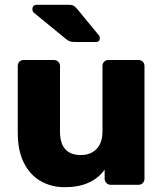

<svg xmlns="http://www.w3.org/2000/svg" viewBox="-20 -770 681 800"><path d="M250 10Q193 10 148.5 -16Q104 -42 79 -92.5Q54 -143 54 -216V-495Q54 -506 61 -513Q68 -520 79 -520H204Q215 -520 222.5 -513Q230 -506 230 -495V-222Q230 -124 317 -124Q358 -124 382.5 -149.5Q407 -175 407 -222V-495Q407 -506 414 -513Q421 -520 432 -520H557Q568 -520 575 -513Q582 -506 582 -495V-25Q582 -15 575 -7.5Q568 0 557 0H441Q431 0 423.5 -7.5Q416 -15 416 -25V-63Q390 -27 348.5 -8.5Q307 10 250 10ZM291 -595Q277 -595 269 -598.5Q261 -602 253 -609L120 -718Q115 -723 115 -731Q115 -750 134 -750H266Q279 -750 286 -746.5Q293 -743 303 -731L391 -624Q396 -619 396 -611Q396 -595 380 -595Z"/></svg>

Font: Rubik
Style: Bold
Weight: 700
Designer: Hubert and Fischer
Foundry: Hubert and Fischer
Version: Version 2.300;gftools[0.9.30]